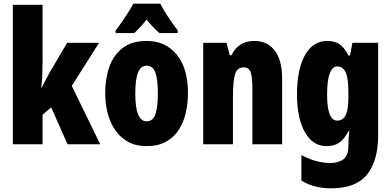

<svg xmlns="http://www.w3.org/2000/svg" viewBox="-20 -786 2130 1046"><path d="M212 -458Q212 -420 210.5 -382.5Q209 -345 205 -309H208Q219 -332 230 -353Q241 -374 250 -390L346 -553H520L371 -318L526 0H348L259 -201L212 -161V0H50V-760H212Z M1004 -278Q1004 -225 992.5 -173.5Q981 -122 955 -80.5Q929 -39 885.5 -14.5Q842 10 778 10Q719 10 676.5 -14Q634 -38 606.5 -79Q579 -120 566 -171.5Q553 -223 553 -278Q553 -358 576 -422.5Q599 -487 649 -525Q699 -563 780 -563Q881 -563 942.5 -489Q1004 -415 1004 -278ZM717 -276Q717 -125 779 -125Q813 -125 826.5 -163.5Q840 -202 840 -278Q840 -354 826.5 -391Q813 -428 779 -428Q747 -428 732 -391Q717 -354 717 -276ZM853 -766Q887 -701 948 -620V-606H849Q819 -630 779 -679Q735 -626 711 -606H610V-620Q624 -637 643 -665Q662 -693 680 -721Q698 -749 706 -766Z M1365 -563Q1437 -563 1477 -510Q1517 -457 1517 -360V0H1355V-308Q1355 -363 1346 -391Q1337 -419 1307 -419Q1273 -419 1261 -383Q1249 -347 1249 -253V0H1087V-553H1214L1232 -485H1241Q1279 -563 1365 -563Z M1763 -563Q1802 -563 1828.5 -546Q1855 -529 1878 -484H1887L1900 -553H2040V-49Q2040 90 1979.5 165Q1919 240 1785 240Q1736 240 1696.5 229.5Q1657 219 1622 198V59Q1666 82 1704.5 92Q1743 102 1780 102Q1824 102 1851 81.5Q1878 61 1878 11V5Q1878 -12 1879.5 -34Q1881 -56 1883 -71H1878Q1856 -28 1828.5 -9Q1801 10 1758 10Q1684 10 1641 -66Q1598 -142 1598 -272Q1598 -408 1641.5 -485.5Q1685 -563 1763 -563ZM1816 -424Q1791 -424 1776.5 -386.5Q1762 -349 1762 -270Q1762 -129 1817 -129Q1849 -129 1863.5 -159.5Q1878 -190 1878 -256V-285Q1878 -359 1863.5 -391.5Q1849 -424 1816 -424Z"/></svg>

Font: Noto Sans Tamil ExtraCondensed Black
Style: Regular
Weight: 900
Width: 2
Designer: Jelle Bosma - Monotype Design Team
Foundry: Monotype Imaging Inc.
Version: Version 2.004; ttfautohint (v1.8.4.7-5d5b)